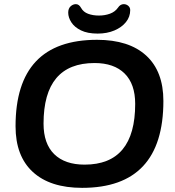

<svg xmlns="http://www.w3.org/2000/svg" viewBox="-20 -899 844 926"><path d="M376 7Q222 7 138.5 -69.5Q55 -146 55 -290Q55 -707 448 -707Q602 -707 685 -631Q768 -555 768 -412Q768 7 376 7ZM388 -105Q632 -105 632 -398Q632 -494 581 -544.5Q530 -595 436 -595Q190 -595 190 -303Q190 -206 241.5 -155.5Q293 -105 388 -105ZM451 -737Q402 -737 370.5 -752.5Q339 -768 324 -791.5Q309 -815 309 -838Q309 -858 320.5 -868.5Q332 -879 346 -879Q361 -879 371 -861Q382 -841 405 -832.5Q428 -824 457 -824Q486 -824 510.5 -833Q535 -842 549 -862Q560 -879 577 -879Q589 -879 598.5 -871Q608 -863 608 -850Q608 -818 587.5 -792.5Q567 -767 531.5 -752Q496 -737 451 -737Z"/></svg>

Font: Asap Semi Expanded Semi Expanded SemiBold
Style: Italic
Weight: 600
Width: 6
Italic angle: -6°
Designer: Pablo Cosgaya
Foundry: Omnibus-Type
Version: Version 3.001; ttfautohint (v1.8.4.7-5d5b)